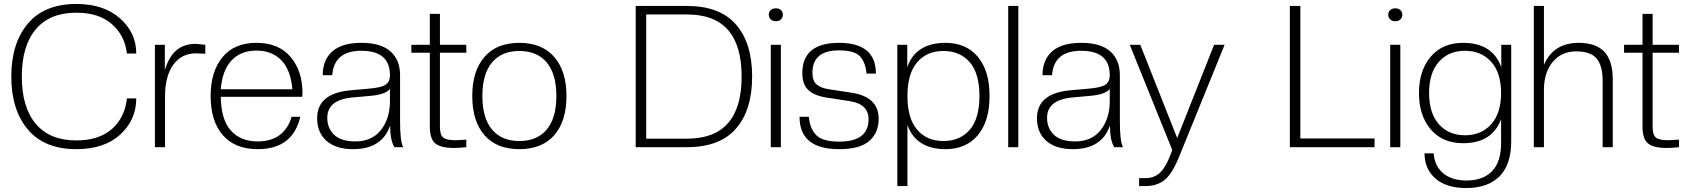

<svg xmlns="http://www.w3.org/2000/svg" viewBox="-20 -742 8511 968"><path d="M365 10Q204 10 120.5 -89Q37 -188 37 -356Q37 -524 120.5 -623Q204 -722 365 -722Q503 -722 585 -649.5Q667 -577 667 -472H620Q609 -564 543.5 -621Q478 -678 365 -678Q231 -678 160.5 -594.5Q90 -511 90 -356Q90 -201 160.5 -117.5Q231 -34 365 -34Q478 -34 543.5 -91Q609 -148 620 -246H667Q667 -138 586.5 -64Q506 10 365 10Z M812 0H761V-516H811V-389Q832 -457 870 -489Q908 -521 969 -521Q972 -521 1015 -516V-471L967 -473Q896 -473 854 -416Q812 -359 812 -255Z M1279 10Q1165 10 1103.5 -60.5Q1042 -131 1042 -258Q1042 -381 1101.5 -453.5Q1161 -526 1273 -526Q1385 -526 1445 -455Q1505 -384 1505 -273Q1505 -261 1504 -254H1093Q1095 -137 1144.5 -83Q1194 -29 1279 -29Q1348 -29 1391 -62Q1434 -95 1450 -153H1494Q1456 10 1279 10ZM1093 -292H1454Q1446 -389 1398.5 -438Q1351 -487 1273 -487Q1195 -487 1148 -438Q1101 -389 1093 -292Z M1760 10Q1674 10 1626.5 -31.5Q1579 -73 1579 -146Q1579 -273 1751 -287L1839 -295Q1901 -300 1923.5 -314.5Q1946 -329 1946 -363Q1946 -486 1802 -486Q1664 -486 1655 -363H1607Q1607 -440 1655.5 -483Q1704 -526 1802 -526Q1900 -526 1948.5 -483Q1997 -440 1997 -363V-132Q1997 -27 2013 0H1969Q1947 -33 1947 -109Q1906 10 1760 10ZM1772 -29Q1855 -29 1900.5 -86.5Q1946 -144 1946 -232V-294Q1924 -264 1839 -258L1761 -251Q1630 -240 1630 -148Q1630 -95 1665 -62Q1700 -29 1772 -29Z M2269 4Q2202 4 2174.5 -19Q2147 -42 2147 -104V-476H2054V-516H2147V-672H2198V-516H2331V-476H2198V-103Q2198 -62 2214.5 -48.5Q2231 -35 2276 -35L2331 -38V0Q2295 4 2269 4Z M2598 10Q2484 10 2422.5 -60.5Q2361 -131 2361 -258Q2361 -384 2422.5 -455Q2484 -526 2598 -526Q2712 -526 2774 -455Q2836 -384 2836 -258Q2836 -131 2774.5 -60.5Q2713 10 2598 10ZM2598 -31Q2688 -31 2736.5 -89Q2785 -147 2785 -258Q2785 -369 2736.5 -427Q2688 -485 2598 -485Q2509 -485 2460.5 -427Q2412 -369 2412 -258Q2412 -147 2460.5 -89Q2509 -31 2598 -31Z M3443 0H3185V-712H3443Q3609 -712 3690.5 -618.5Q3772 -525 3772 -356Q3772 -187 3690.5 -93.5Q3609 0 3443 0ZM3445 -669H3238V-43H3445Q3719 -43 3719 -356Q3719 -669 3445 -669Z M3917 0H3866V-516H3917ZM3892 -635Q3875 -635 3865.5 -644.5Q3856 -654 3856 -668Q3856 -682 3865.5 -691Q3875 -700 3892 -700Q3908 -700 3917.5 -691Q3927 -682 3927 -668Q3927 -654 3917.5 -644.5Q3908 -635 3892 -635Z M4210 10Q4011 10 4011 -153H4058Q4063 -93 4095.5 -60.5Q4128 -28 4211 -28Q4359 -28 4359 -141Q4359 -217 4265 -232L4154 -249Q4089 -258 4057 -286.5Q4025 -315 4025 -373Q4025 -526 4210 -526Q4396 -526 4396 -371H4349Q4344 -426 4316.5 -457Q4289 -488 4210 -488Q4076 -488 4076 -375Q4076 -334 4097.5 -316Q4119 -298 4159 -292L4270 -275Q4410 -255 4410 -143Q4410 -74 4363.5 -32Q4317 10 4210 10Z M4747 10Q4600 10 4555 -111V196H4504V-516H4554V-403Q4597 -526 4747 -526Q4851 -526 4910 -455.5Q4969 -385 4969 -258Q4969 -131 4910 -60.5Q4851 10 4747 10ZM4736 -31Q4820 -31 4869 -87.5Q4918 -144 4918 -258Q4918 -372 4869 -428.5Q4820 -485 4736 -485Q4653 -485 4604 -428Q4555 -371 4555 -258Q4555 -145 4604 -88Q4653 -31 4736 -31Z M5114 0H5063V-712H5114Z M5389 10Q5303 10 5255.5 -31.5Q5208 -73 5208 -146Q5208 -273 5380 -287L5468 -295Q5530 -300 5552.5 -314.5Q5575 -329 5575 -363Q5575 -486 5431 -486Q5293 -486 5284 -363H5236Q5236 -440 5284.5 -483Q5333 -526 5431 -526Q5529 -526 5577.5 -483Q5626 -440 5626 -363V-132Q5626 -27 5642 0H5598Q5576 -33 5576 -109Q5535 10 5389 10ZM5401 -29Q5484 -29 5529.5 -86.5Q5575 -144 5575 -232V-294Q5553 -264 5468 -258L5390 -251Q5259 -240 5259 -148Q5259 -95 5294 -62Q5329 -29 5401 -29Z M5723 196V156H5756Q5798 156 5826.5 130.5Q5855 105 5879 44L5890 14L5676 -516H5729L5915 -46L6101 -516H6154L5926 45Q5891 132 5853 164Q5815 196 5755 196Z M6910 0H6483V-712H6536V-44H6910Z M7040 0H6989V-516H7040ZM7015 -635Q6998 -635 6988.5 -644.5Q6979 -654 6979 -668Q6979 -682 6988.5 -691Q6998 -700 7015 -700Q7031 -700 7040.5 -691Q7050 -682 7050 -668Q7050 -654 7040.5 -644.5Q7031 -635 7015 -635Z M7356 -20Q7253 -20 7193.5 -89.5Q7134 -159 7134 -273Q7134 -387 7193.5 -456.5Q7253 -526 7356 -526Q7505 -526 7549 -403V-516H7599V-30Q7599 88 7540 147Q7481 206 7372 206Q7272 206 7217 158Q7162 110 7162 31H7208Q7213 96 7256.5 132Q7300 168 7374 168Q7457 168 7502.5 121Q7548 74 7548 -21V-141Q7503 -20 7356 -20ZM7234.5 -115.5Q7284 -60 7366 -60Q7448 -60 7498 -115.5Q7548 -171 7548 -273Q7548 -375 7498 -430.5Q7448 -486 7366 -486Q7284 -486 7234.5 -430.5Q7185 -375 7185 -273Q7185 -171 7234.5 -115.5Z M8111 0H8060V-335Q8060 -411 8029.5 -447Q7999 -483 7927 -483Q7853 -483 7808.5 -430Q7764 -377 7764 -288V0H7713V-712H7764V-415Q7812 -526 7939 -526Q8027 -526 8069 -480.5Q8111 -435 8111 -341Z M8383 4Q8316 4 8288.5 -19Q8261 -42 8261 -104V-476H8168V-516H8261V-672H8312V-516H8445V-476H8312V-103Q8312 -62 8328.5 -48.5Q8345 -35 8390 -35L8445 -38V0Q8409 4 8383 4Z"/></svg>

Font: Creato Display Light
Style: Regular
Weight: 300
Version: Version 1.000